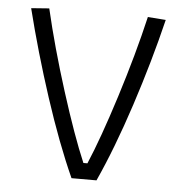

<svg xmlns="http://www.w3.org/2000/svg" viewBox="-48 -666 677 712"><g transform="rotate(5 291.0 -310.0)"><path d="M40 -615 107 -620Q140 -478 191 -317Q242 -156 283 -60H298Q339 -156 390 -317Q441 -478 474 -620L541 -615Q503 -458 448.5 -291.5Q394 -125 337 0H244Q188 -124 134 -289.5Q80 -455 40 -615Z"/></g></svg>

Font: Athiti
Style: Regular
Weight: 400
Designer: CadsonDemak Team
Foundry: CadsonDemak
Version: Version 1.032